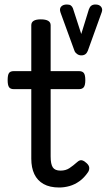

<svg xmlns="http://www.w3.org/2000/svg" viewBox="-20 -816 474 853"><path d="M243 17Q201 17 173.5 1.5Q146 -14 132.5 -42.5Q119 -71 119 -111V-420H41Q26 -420 20 -429Q14 -438 14 -460Q14 -483 20 -491.5Q26 -500 41 -500H119V-704Q119 -717 129.5 -723.5Q140 -730 161 -730Q183 -730 194 -723.5Q205 -717 205 -704V-500H331Q346 -500 352.5 -491.5Q359 -483 359 -460Q359 -438 352.5 -429Q346 -420 331 -420H205V-121Q205 -87 214.5 -72.5Q224 -58 249 -58Q272 -58 288.5 -69Q305 -80 323 -96Q335 -107 345.5 -103.5Q356 -100 365 -91Q376 -81 376.5 -70.5Q377 -60 371 -51Q354 -26 333 -11Q312 4 289 10.5Q266 17 243 17ZM404 -796Q421 -796 429 -786Q437 -776 432 -762L370 -590Q366 -580 359 -575Q352 -570 341 -570Q331 -570 322.5 -576Q314 -582 311 -590L249 -760Q243 -777 251.5 -786.5Q260 -796 277 -796Q289 -796 295 -791.5Q301 -787 304 -779L341 -665L375 -775Q379 -786 386 -791Q393 -796 404 -796Z"/></svg>

Font: Playwrite PL
Style: Regular
Weight: 400
Designer: Veronika Burian, José Scaglione
Foundry: TypeTogether
Version: Version 1.002